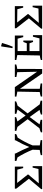

<svg xmlns="http://www.w3.org/2000/svg" viewBox="1406 -2234 828 3681"><g transform="rotate(-90 1820.5 -394.0)"><path d="M447 -183H476V0H35V-19L233 -255L43 -498V-524H467V-364H438L408 -476L153 -480L316 -274V-268L146 -65L421 -71Z M686 0V-27Q738 -41 786 -47L790 -184Q730 -334 644 -472L575 -494V-524H718V-510Q753 -443 784 -379Q815 -315 842 -248Q867 -310 898.5 -374.5Q930 -439 970 -509V-524H1090V-498Q1058 -480 1022 -470Q977 -400 940 -329Q903 -258 873 -184V-46L974 -30V0Z M1123 0V-25Q1162 -43 1201 -52L1375 -278L1228 -474L1152 -495V-524H1415V-499Q1375 -484 1332 -475L1446 -317L1561 -473L1479 -495V-524H1716V-499Q1676 -481 1635 -472L1487 -279L1660 -47L1731 -30V0H1465V-25Q1507 -41 1554 -50L1417 -240L1276 -50L1364 -30V0Z M2184 -524H2425V-497Q2401 -489 2382 -485Q2363 -481 2339 -478L2338 0H2251L1958 -426V-46L2060 -30V0H1810V-27Q1832 -34 1853 -39Q1874 -44 1896 -47L1904 -476L1809 -494V-524H1990L2285 -98L2277 -478L2184 -494Z M2957 -177H2987V0H2510V-26Q2553 -40 2597 -46L2605 -477L2510 -495V-524H2979V-363H2949L2919 -471H2682V-295H2831L2856 -361H2883V-175H2856L2830 -243H2682V-52H2925ZM2765 -564 2737 -571 2770 -780 2777 -788 2837 -770Q2807 -663 2765 -564Z M3523 -183H3552V0H3111V-19L3309 -255L3119 -498V-524H3543V-364H3514L3484 -476L3229 -480L3392 -274V-268L3222 -65L3497 -71Z"/></g></svg>

Font: Piazzolla SC
Style: Regular
Weight: 400
Designer: Juan Pablo del Peral
Foundry: Huerta Tipografica
Version: Version 1.330